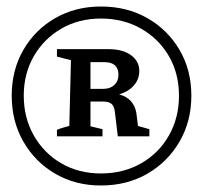

<svg xmlns="http://www.w3.org/2000/svg" viewBox="-20 -766 624 590"><path d="M290 -196Q212 -196 150 -232Q88 -268 52 -330.5Q16 -393 16 -472Q16 -551 52 -613Q88 -675 150 -710.5Q212 -746 290 -746Q370 -746 432.5 -710.5Q495 -675 531.5 -613Q568 -551 568 -472Q568 -393 531.5 -330.5Q495 -268 432.5 -232Q370 -196 290 -196ZM290 -233Q359 -233 413.5 -264Q468 -295 499 -349.5Q530 -404 530 -472Q530 -540 499 -593.5Q468 -647 413.5 -678Q359 -709 290 -709Q222 -709 168.5 -678Q115 -647 84 -593.5Q53 -540 53 -472Q53 -404 84 -349.5Q115 -295 168.5 -264Q222 -233 290 -233ZM155 -347V-367Q164 -371 173 -373.5Q182 -376 193 -379L198 -581L155 -592V-615H313Q357 -615 382.5 -596.5Q408 -578 408 -548Q408 -522 391 -503Q374 -484 346 -476Q391 -464 399 -419L404 -379L439 -369V-347H342L333 -422Q331 -440 322.5 -447Q314 -454 296 -454H258V-378L295 -369V-347ZM301 -575H258V-493H298Q319 -493 331.5 -505Q344 -517 344 -536Q344 -575 301 -575Z"/></svg>

Font: Piazzolla SC SemiBold
Style: Regular
Weight: 600
Designer: Juan Pablo del Peral
Foundry: Huerta Tipografica
Version: Version 1.330